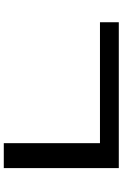

<svg xmlns="http://www.w3.org/2000/svg" viewBox="168 -832 663 1040"><g transform="rotate(-90 500.0 -311.5)"><path d="M110 0H900V-102H245V-623H110Z"/></g></svg>

Font: Inconsolata UltraExpanded
Style: Bold
Weight: 700
Width: 9
Monospace: yes
Designer: Raph Levien, Cyreal, Brenton Simpson
Foundry: Raph Levien, Cyreal, Google
Version: Version 3.100